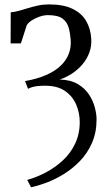

<svg xmlns="http://www.w3.org/2000/svg" viewBox="-20 -588 474 850"><path d="M117.5 241 100.5 208.5Q142 197 182.8 175.5Q223.5 154 257.8 122.5Q292 91 312.5 48.2Q333 5.5 333 -48Q333 -87.5 317.5 -124.5Q302 -161.5 268.2 -185Q234.5 -208.5 180 -208.5Q160.5 -208.5 147.2 -207Q134 -205.5 124.2 -202.8Q114.5 -200 104 -195L91 -229Q144.5 -238.5 183.5 -255.5Q222.5 -272.5 247.5 -296Q272.5 -319.5 284 -348.5Q295.5 -377.5 293 -411Q291 -439.5 284.2 -464.8Q277.5 -490 257 -505.5Q236.5 -521 192.5 -521Q174 -521 154.8 -514.2Q135.5 -507.5 120.2 -497.5Q105 -487.5 98.5 -476.5L72.5 -396H27L27.5 -533.5Q46 -535 65 -540.5Q84 -546 104.8 -552.2Q125.5 -558.5 148.2 -563.5Q171 -568.5 197 -568.5Q260.5 -568.5 301 -549Q341.5 -529.5 361.5 -495Q381.5 -460.5 384 -416Q386 -383 375.2 -354.5Q364.5 -326 344.8 -302.8Q325 -279.5 299 -262.5Q273 -245.5 244.5 -236Q292.5 -234.5 324 -216Q355.5 -197.5 373.8 -169.8Q392 -142 399.8 -112.5Q407.5 -83 407.5 -60Q407.5 -1 387.2 44.8Q367 90.5 334 124.8Q301 159 262.2 182.8Q223.5 206.5 185.2 220.8Q147 235 117.5 241Z"/></svg>

Font: Merriweather 24pt SemiCondensed Light
Style: Regular
Weight: 300
Width: 4
Designer: Eben Sorkin
Foundry: Eben Sorkin
Version: Version 2.100